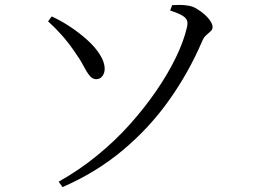

<svg xmlns="http://www.w3.org/2000/svg" viewBox="-20 -733 1040 783"><path d="M219 8Q303 -39 377 -99.5Q451 -160 511.5 -228Q572 -296 619 -365Q666 -434 697.5 -499Q729 -564 742 -620Q746 -635 743.5 -646.5Q741 -658 726 -668Q711 -678 674 -690L682 -712Q697 -713 713.5 -713Q730 -713 747 -710Q764 -708 781 -698Q798 -688 813.5 -674.5Q829 -661 838 -647Q847 -633 847 -623Q847 -613 839 -605.5Q831 -598 821 -589.5Q811 -581 804 -564Q750 -438 670 -325Q590 -212 481.5 -121Q373 -30 235 30ZM372 -410Q357 -410 345 -425Q333 -440 319.5 -466Q306 -492 283 -524Q259 -559 232.5 -589Q206 -619 176 -646L191 -666Q230 -648 267.5 -623Q305 -598 336.5 -569.5Q368 -541 387 -511Q406 -481 407 -454Q407 -435 397.5 -422.5Q388 -410 372 -410Z"/></svg>

Font: Noto Serif JP
Style: Regular
Weight: 400
Designer: Ryoko NISHIZUKA  (kana & ideographs); Frank Grießhammer (Latin, Greek & Cyrillic); Wenlong ZHANG  (bopomofo); Sandoll Co
Foundry: Adobe
Version: Version 2.003-H1;hotconv 1.1.1;makeotfexe 2.6.0